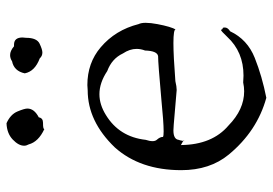

<svg xmlns="http://www.w3.org/2000/svg" viewBox="-144 -671 837 589"><g transform="rotate(-90 274.5 -376.5)"><path d="M269 22Q335 9 391.5 -13.5Q448 -36 473 -89Q484 -96 484.5 -104Q485 -112 482 -112Q479 -112 478 -116L477 -117Q474 -117 456 -98Q410 -48 337 -48L316 -49Q302 -46 289 -46Q233 -46 184 -94Q125 -144 124 -240Q138 -233 138 -231Q138 -230 136 -230Q139 -246 140 -247Q142 -263 169 -263L187 -262L293 -253Q303 -253 320 -257Q398 -263 437 -263Q479 -263 479 -256L478 -255Q487 -270 495 -312Q499 -333 499 -348Q499 -362 495 -370Q477 -441 424 -486Q376 -527 308 -527L292 -526Q197 -526 117 -443Q47 -365 47 -239Q47 -151 95 -93Q167 -6 269 22ZM166 -293Q152 -293 149 -295Q149 -304 141 -313Q136 -318 136 -327Q136 -336 140 -348Q149 -429 216 -470Q248 -490 280 -490Q315 -490 351 -466Q389 -452 405 -418Q419 -397 419 -376Q419 -363 414 -350Q413 -313 397 -310Q375 -310 264 -300Q194 -293 166 -293ZM408 -665Q417 -665 435 -673.5Q453 -682 453 -715L454 -726Q454 -752 432 -752H427Q413 -764 400 -764Q390 -764 381 -758Q351 -752 344 -719Q350 -688 390 -673Q397 -665 408 -665ZM173 -659Q173 -663 190 -663H192Q207 -663 209 -676Q236 -690 236 -711Q236 -720 227 -741.5Q218 -763 191 -775Q160 -774 141 -756Q122 -738 122 -721Q122 -714 126 -707Q134 -677 173 -659Z"/></g></svg>

Font: Xiaobo Songti 小帛宋体
Style: Regular
Weight: 400
Version: Version 1.501;March 17, 2024;FontCreator 14.0.0.2814 64-bit